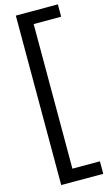

<svg xmlns="http://www.w3.org/2000/svg" viewBox="-169 -1017 726 1275"><g transform="rotate(-15 194.5 -379.5)"><path d="M153 -962H372V-877H153ZM83 -962H183V203H83ZM153 117H372V203H153Z"/></g></svg>

Font: Matangi SemiBold
Style: Regular
Weight: 600
Designer: Prashant Pant
Foundry: The Graphic Ant
Version: Version 3.002